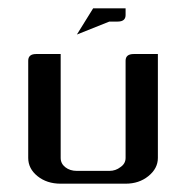

<svg xmlns="http://www.w3.org/2000/svg" viewBox="-20 -442 448 462"><path d="M165 -358.9 204.1 -421.9H282.2V-405.8Q282.2 -390.1 263.2 -390.1H243.2ZM47.9 -62V-295.9Q47.9 -312 66.9 -312H126V-62Q126 -48.3 137.2 -39.6Q148.4 -30.8 165 -30.8H243.2Q258.3 -30.8 270 -40Q282.2 -48.3 282.2 -62V-295.9Q282.2 -312 301.8 -312H359.9V-62Q359.9 -36.6 336.9 -18.1Q314.5 0 282.2 0H126Q92.8 0 70.3 -18.1Q47.9 -36.1 47.9 -62Z"/></svg>

Font: Hhenum
Style: Regular
Weight: 400
Designer: T. Christopher White
Version: Version 1.0